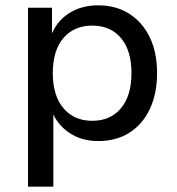

<svg xmlns="http://www.w3.org/2000/svg" viewBox="-20 -520 665 720"><path d="M85 180V-491H175V-382H170Q189 -437 236 -468.5Q283 -500 348 -500Q415 -500 464.5 -468.5Q514 -437 541.5 -380.5Q569 -324 569 -246Q569 -169 542 -111.5Q515 -54 465.5 -22.5Q416 9 348 9Q285 9 239 -22.5Q193 -54 174 -105H180V180ZM326 -67Q394 -67 433.5 -114Q473 -161 473 -246Q473 -331 433.5 -377.5Q394 -424 326 -424Q258 -424 218 -377.5Q178 -331 178 -246Q178 -161 218 -114Q258 -67 326 -67Z"/></svg>

Font: Nunito Sans 10pt Medium
Style: Regular
Weight: 500
Designer: Vernon Adams
Foundry: Vernon Adams
Version: Version 3.101;gftools[0.9.27]